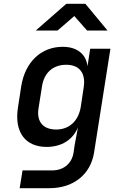

<svg xmlns="http://www.w3.org/2000/svg" viewBox="-20 -805 640 1005"><path d="M167 -645H281L369 -721L436 -645H543L427 -785H327ZM83 180H239C364 180 453 109 472 -4L558 -550H452L438 -458C431 -522 383 -560 308 -560C195 -560 111 -480 91 -353L74 -242C54 -114 112 -36 224 -36C302 -36 361 -73 388 -138L371 -47L365 -6C356 51 313 87 253 87H98ZM274 -127C204 -127 170 -170 182 -240L200 -354C211 -424 257 -466 327 -466C396 -466 430 -422 418 -347L403 -247C391 -171 342 -127 274 -127Z"/></svg>

Font: JetBrains Mono SemiBold
Style: Italic
Weight: 472
Italic angle: -9°
Monospace: yes
Designer: Philipp Nurullin, Konstantin Bulenkov
Foundry: JetBrains
Version: Version 2.305